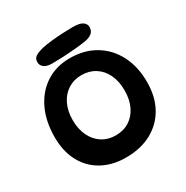

<svg xmlns="http://www.w3.org/2000/svg" viewBox="-188 -1010 1126 1161"><g transform="rotate(-30 374.5 -429.5)"><path d="M363 -7Q269 -7 198 -46Q127 -85 88 -157.5Q49 -230 49 -329Q49 -439 88.5 -522Q128 -605 199.5 -651.5Q271 -698 366 -698Q467 -698 542 -653Q617 -608 658.5 -527.5Q700 -447 700 -340Q700 -237 658 -162.5Q616 -88 540.5 -47.5Q465 -7 363 -7ZM376 -154Q430 -154 471 -180Q512 -206 534.5 -253.5Q557 -301 557 -364Q557 -427 534.5 -474.5Q512 -522 471 -548Q430 -574 376 -574Q323 -574 282 -548Q241 -522 218 -474.5Q195 -427 195 -364Q195 -301 218 -253.5Q241 -206 282 -180Q323 -154 376 -154ZM261 -723Q222 -723 203.5 -737.5Q185 -752 185 -775Q185 -798 201.5 -810.5Q218 -823 257 -833Q289 -840 327.5 -844Q366 -848 405 -850Q444 -852 476 -852Q524 -852 544.5 -838Q565 -824 565 -801Q565 -776 548 -761Q531 -746 498 -740Q467 -735 423 -731Q379 -727 336 -725Q293 -723 261 -723Z"/></g></svg>

Font: DynaPuff
Style: Regular
Weight: 400
Designer: Toshi Omagari, Jennifer Daniel
Foundry: Google Fonts
Version: Version 2.000